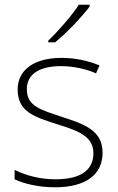

<svg xmlns="http://www.w3.org/2000/svg" viewBox="-20 -786 502 816"><path d="M361 -758V-766H315C288 -723 227 -653 185 -613V-606H214C266 -648 328 -715 361 -758ZM416 -137C416 -235 332 -260 241 -290C156 -319 94 -333 94 -407C94 -472 149 -505 240 -505C292 -505 350 -492 388 -474L403 -508C359 -526 304 -540 241 -540C127 -540 55 -490 55 -406C55 -310 127 -289 223 -258C314 -230 377 -206 377 -135C377 -67 329 -24 215 -24C153 -24 92 -39 42 -64V-24C80 -6 141 10 214 10C346 10 416 -45 416 -137Z"/></svg>

Font: Noto Sans Georgian ExtraLight
Style: Regular
Weight: 200
Designer: Monotype Design Team, Akaki Razmadze
Foundry: Google LLC
Version: Version 2.005